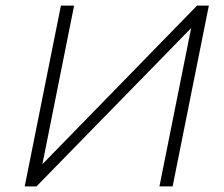

<svg xmlns="http://www.w3.org/2000/svg" viewBox="-20 -664 799 684"><path d="M197 -644H244L131 -79L682 -644H724L595 0H548L661 -564L110 0H68Z"/></svg>

Font: Montserrat Ace
Style: Light Italic
Weight: 300
Italic angle: -11.3°
Designer: Julieta Ulanovsky
Foundry: Julieta Ulanovsky
Version: Version 1